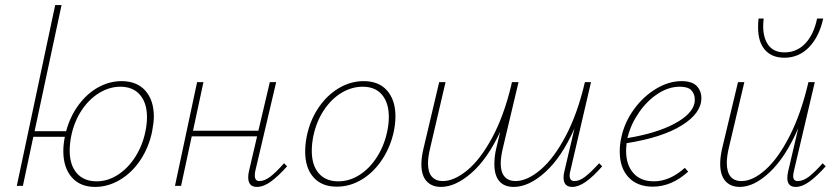

<svg xmlns="http://www.w3.org/2000/svg" viewBox="-20 -731 3295 755"><path d="M585 -272Q585 -250 578 -213Q565 -151 532 -101.5Q499 -52 452 -24Q405 4 354 4Q295 4 262 -34Q229 -72 229 -137Q229 -163 235 -193H111L70 0H46L197 -711H222L116 -215H240Q256 -274 289.5 -319Q323 -364 367 -388Q411 -412 458 -412Q518 -412 551.5 -374.5Q585 -337 585 -272ZM558 -270Q558 -326 530.5 -358Q503 -390 453 -390Q411 -390 371 -366Q331 -342 301.5 -298Q272 -254 260 -196Q254 -165 254 -139Q254 -82 282 -50Q310 -18 360 -18Q404 -18 444 -44Q484 -70 512.5 -115Q541 -160 552 -215Q558 -245 558 -270Z M1109 -77Q1073 -37 1044.5 -16.5Q1016 4 990 4Q956 4 956 -34Q956 -45 959 -58L991 -195H734L692 0H668L755 -408H780L739 -217H996L1041 -408H1066L984 -59Q982 -52 982 -41Q982 -19 1000 -19Q1020 -19 1042.5 -36Q1065 -53 1097 -89Z M1180 -135Q1180 -163 1186 -194Q1199 -258 1232.5 -307.5Q1266 -357 1312.5 -384.5Q1359 -412 1410 -412Q1470 -412 1502.5 -374.5Q1535 -337 1535 -274Q1535 -246 1529 -216Q1516 -154 1483 -104Q1450 -54 1403.5 -25.5Q1357 3 1304 3Q1245 3 1212.5 -34Q1180 -71 1180 -135ZM1503 -216Q1509 -245 1509 -271Q1509 -326 1482.5 -358Q1456 -390 1406 -390Q1363 -390 1323 -366Q1283 -342 1253.5 -297.5Q1224 -253 1212 -195Q1206 -165 1206 -138Q1206 -81 1233.5 -49.5Q1261 -18 1310 -18Q1355 -18 1395 -44Q1435 -70 1463.5 -115.5Q1492 -161 1503 -216Z M2348 -77Q2313 -37 2284 -16.5Q2255 4 2230 4Q2196 4 2196 -33Q2196 -44 2199 -56L2239 -226Q2189 -113 2124.5 -54.5Q2060 4 2000 4Q1963 4 1943.5 -18.5Q1924 -41 1924 -86Q1924 -118 1932 -150L1947 -213Q1897 -106 1834 -51Q1771 4 1714 4Q1678 4 1657.5 -18.5Q1637 -41 1637 -85Q1637 -113 1646 -150L1707 -408H1732L1672 -151Q1663 -114 1663 -88Q1663 -53 1678.5 -36Q1694 -19 1721 -19Q1766 -19 1817.5 -61.5Q1869 -104 1915 -189Q1961 -274 1990 -394L1993 -408H2019L1958 -151Q1949 -114 1949 -88Q1949 -53 1964.5 -36Q1980 -19 2007 -19Q2053 -19 2105.5 -63.5Q2158 -108 2204.5 -196Q2251 -284 2280 -408H2304L2223 -60Q2220 -50 2220 -41Q2220 -19 2239 -19Q2259 -19 2281.5 -36.5Q2304 -54 2336 -89Z M2738 -345Q2738 -286 2661 -238Q2584 -190 2444 -168Q2442 -148 2442 -138Q2442 -83 2470.5 -50.5Q2499 -18 2551 -18Q2614 -18 2673 -71L2686 -56Q2621 3 2547 3Q2486 3 2451.5 -34Q2417 -71 2417 -135Q2417 -165 2424 -194Q2437 -252 2473.5 -302Q2510 -352 2560 -382Q2610 -412 2660 -412Q2701 -412 2719.5 -393Q2738 -374 2738 -345ZM2712 -341Q2712 -361 2699 -375.5Q2686 -390 2653 -390Q2609 -390 2567 -362.5Q2525 -335 2493.5 -290Q2462 -245 2449 -195L2447 -188Q2562 -207 2632 -244.5Q2702 -282 2711 -326Q2712 -330 2712 -341Z M2961 -623Q2961 -646 2963 -658H2983Q2981 -638 2981 -629Q2981 -581 3002 -553Q3023 -525 3065 -525Q3113 -525 3146.5 -560Q3180 -595 3193 -658H3217Q3202 -588 3162 -546Q3122 -504 3064 -504Q3015 -504 2988 -535Q2961 -566 2961 -623ZM3227 -77Q3191 -37 3162.5 -16.5Q3134 4 3109 4Q3076 4 3076 -31Q3076 -43 3079 -56L3119 -227Q3070 -114 3008 -55Q2946 4 2889 4Q2853 4 2832.5 -19Q2812 -42 2812 -87Q2812 -116 2821 -153L2882 -408H2907L2847 -154Q2838 -117 2838 -91Q2838 -19 2896 -19Q2940 -19 2990 -63.5Q3040 -108 3085 -196Q3130 -284 3159 -408H3184L3102 -59Q3099 -47 3099 -39Q3099 -19 3117 -19Q3138 -19 3160.5 -36Q3183 -53 3215 -89Z"/></svg>

Font: Ysabeau Infant Extralight
Style: Italic
Weight: 200
Italic angle: -12°
Designer: Christian Thalmann (Catharsis Fonts)
Version: Version 0.003